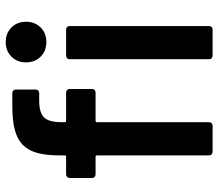

<svg xmlns="http://www.w3.org/2000/svg" viewBox="-66 -697 763 671"><g transform="rotate(-90 315.5 -361.5)"><path d="M340 -500V-421Q340 -416 336.5 -412.5Q333 -409 328 -409H229Q224 -409 224 -404V-12Q224 -7 220.5 -3.5Q217 0 212 0H120Q115 0 111.5 -3.5Q108 -7 108 -12V-404Q108 -409 103 -409H41Q36 -409 32.5 -412.5Q29 -416 29 -421V-500Q29 -505 32.5 -508.5Q36 -512 41 -512H103Q108 -512 108 -517V-535Q108 -600 125 -635.5Q142 -671 181 -686Q220 -701 291 -700H326Q331 -700 334.5 -696.5Q338 -693 338 -688V-618Q338 -613 334.5 -609.5Q331 -606 326 -606H300Q257 -606 240.5 -589Q224 -572 224 -527V-517Q224 -512 229 -512H328Q333 -512 336.5 -508.5Q340 -505 340 -500ZM433 -652Q433 -683 453 -703Q473 -723 504 -723Q535 -723 555 -703Q575 -683 575 -652Q575 -621 555 -601Q535 -581 504 -581Q473 -581 453 -601Q433 -621 433 -652ZM444 -12V-500Q444 -505 447.5 -508.5Q451 -512 456 -512H548Q553 -512 556.5 -508.5Q560 -505 560 -500V-12Q560 -7 556.5 -3.5Q553 0 548 0H456Q451 0 447.5 -3.5Q444 -7 444 -12Z"/></g></svg>

Font: Amber EN SemiBold
Style: Regular
Weight: 600
Designer: Jeremy Tribby
Foundry: Tribby Type
Version: Version 1.408 November 24, 2021